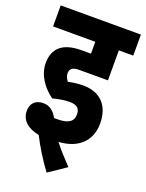

<svg xmlns="http://www.w3.org/2000/svg" viewBox="-147 -695 706 927"><g transform="rotate(20 206.0 -231.0)"><path d="M200 -199C239 -199 254 -183 254 -154C254 -116 226 -100 174 -100C169 -100 162 -100 156 -100C136 -135 114 -150 83 -150C43 -150 20 -126 20 -88C20 -42 54 -9 114 2C141 55 173 107 212 160L302 99C271 67 241 34 215 1C316 -5 374 -62 374 -151C374 -237 328 -296 235 -296C206 -296 185 -293 159 -287C150 -297 143 -311 143 -325C143 -348 155 -360 190 -360H338V-514H412V-622H0V-514H217V-453H168C70 -453 27 -410 27 -336C27 -272 70 -218 115 -186C145 -194 175 -199 200 -199Z"/></g></svg>

Font: Noto Sans Devanagari ExtraCondensed
Style: Bold
Weight: 700
Width: 2
Designer: Jelle Bosma - Monotype Design Team
Foundry: Monotype Imaging Inc.
Version: Version 2.004